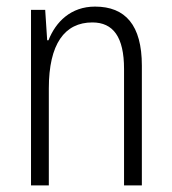

<svg xmlns="http://www.w3.org/2000/svg" viewBox="-20 -562 521 582"><path d="M268 -542C195 -542 149 -496 127 -440H123L117 -532H74V0H128V-294C128 -429 176 -494 260 -494C323 -494 356 -450 356 -353V0H410V-363C410 -486 360 -542 268 -542Z"/></svg>

Font: Noto Sans Thai Cond Light
Style: Regular
Weight: 300
Width: 3
Designer: Monotype Design Team
Foundry: Monotype Imaging Inc.
Version: Version 2.002